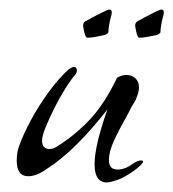

<svg xmlns="http://www.w3.org/2000/svg" viewBox="-20 -353 363 402"><path d="M204 29Q178 29 178 -9Q178 -48 205 -124Q173 -83 141.5 -51.5Q110 -20 79 0Q57 16 39 16Q15 16 15 -17Q15 -35 21 -50Q29 -72 44.5 -101Q60 -130 81 -159Q102 -188 124 -208Q132 -213 134 -213Q141 -213 141 -205Q141 -202 138 -197Q129 -187 117 -168Q105 -149 94 -127Q83 -105 75.5 -86.5Q68 -68 68 -59Q68 -41 84 -41Q91 -41 99 -46Q136 -69 167 -101.5Q198 -134 225 -190Q234 -196 245 -196Q256 -196 263.5 -189Q271 -182 271 -170Q271 -161 266 -149Q265 -145 262.5 -141Q260 -137 257 -132Q254 -127 252 -122.5Q250 -118 248 -115Q229 -81 218.5 -58Q208 -35 208 -18Q208 2 226 2Q242 2 258 -10Q268 -17 275 -17Q286 -17 270.5 -3.5Q255 10 233 21Q212 29 204 29ZM272 -274Q268 -274 265.5 -285.5Q263 -297 263 -299Q263 -305 267 -308Q285 -318 297 -324Q309 -330 314 -332Q316 -333 318 -333Q323 -333 323 -327Q323 -325 322.5 -322.5Q322 -320 321 -317Q316 -297 316 -286Q316 -283 309 -280Q301 -278 290 -276Q279 -274 272 -274ZM163 -274Q159 -274 156.5 -285.5Q154 -297 154 -299Q154 -305 158 -308Q176 -318 188 -324Q200 -330 205 -332Q207 -333 209 -333Q214 -333 214 -327Q214 -325 213.5 -322.5Q213 -320 212 -317Q207 -297 207 -286Q207 -283 200 -280Q192 -278 181 -276Q170 -274 163 -274Z"/></svg>

Font: Allison
Style: Regular
Weight: 400
Designer: Robert E. Leuschke
Foundry: Robert E. Leuschke
Version: Version 1.010; ttfautohint (v1.8.3)